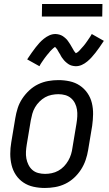

<svg xmlns="http://www.w3.org/2000/svg" viewBox="-20 -926 540 954"><path d="M203 8Q174 8 146.5 2Q119 -4 96.5 -19Q74 -34 59 -56.5Q44 -79 37.5 -106Q31 -133 31 -161.5Q31 -190 36 -219L56 -339Q60 -364 68 -389Q76 -414 91 -436.5Q106 -459 126 -477.5Q146 -496 170 -507.5Q194 -519 219.5 -523.5Q245 -528 270 -528Q299 -528 326.5 -522Q354 -516 376.5 -501Q399 -486 414.5 -463.5Q430 -441 436.5 -414Q443 -387 442.5 -358.5Q442 -330 438 -301L418 -181Q414 -156 405.5 -131Q397 -106 382.5 -83.5Q368 -61 348 -42.5Q328 -24 304 -12.5Q280 -1 254 3.5Q228 8 203 8ZM204 -62Q220 -62 237 -65.5Q254 -69 269.5 -77.5Q285 -86 297.5 -99Q310 -112 319 -127.5Q328 -143 333 -159.5Q338 -176 340 -192L360 -312Q363 -330 364 -347.5Q365 -365 362.5 -381.5Q360 -398 352.5 -413Q345 -428 332.5 -438.5Q320 -449 304 -453.5Q288 -458 270 -458Q254 -458 236.5 -454.5Q219 -451 204 -442.5Q189 -434 176 -421Q163 -408 154 -392.5Q145 -377 140.5 -360.5Q136 -344 133 -328L113 -208Q110 -190 109 -172.5Q108 -155 111 -138.5Q114 -122 121.5 -107Q129 -92 141 -81.5Q153 -71 169.5 -66.5Q186 -62 204 -62ZM176 -597 115 -631Q127 -649 137.5 -664Q148 -679 157.5 -691Q167 -703 176 -713Q185 -723 198 -733.5Q211 -744 225.5 -750.5Q240 -757 256 -757Q261 -757 266 -756Q271 -755 275 -754Q279 -753 283.5 -751Q288 -749 292 -746.5Q296 -744 299.5 -741Q303 -738 306.5 -735Q310 -732 313 -728.5Q316 -725 318.5 -721Q321 -717 324 -713Q327 -709 329 -705.5Q331 -702 333 -698.5Q335 -695 338 -690Q341 -685 343.5 -680.5Q346 -676 348 -672.5Q350 -669 354 -665Q358 -661 358 -660H355Q355 -661 359.5 -663Q364 -665 367 -667.5Q370 -670 373.5 -673.5Q377 -677 378.5 -679Q380 -681 382 -683Q384 -685 386 -687.5Q388 -690 390.5 -692.5Q393 -695 395 -697.5Q397 -700 399.5 -703Q402 -706 404.5 -709.5Q407 -713 409.5 -716.5Q412 -720 414.5 -723.5Q417 -727 419.5 -731Q422 -735 425 -739Q428 -743 430.5 -747.5Q433 -752 436 -757L496 -723Q484 -705 474 -690.5Q464 -676 454 -663.5Q444 -651 435 -641Q426 -631 413.5 -620.5Q401 -610 386.5 -603.5Q372 -597 356 -597Q351 -597 346 -598Q341 -599 336.5 -600Q332 -601 328 -603Q324 -605 320 -607.5Q316 -610 312.5 -613Q309 -616 305.5 -619Q302 -622 299 -625.5Q296 -629 293 -633Q290 -637 287 -641Q284 -645 282.5 -648.5Q281 -652 279 -655.5Q277 -659 273.5 -664Q270 -669 268 -673.5Q266 -678 263.5 -681.5Q261 -685 257 -689Q253 -693 254 -694H257L252 -692Q248 -689 245 -686.5Q242 -684 238.5 -680.5Q235 -677 233 -675Q231 -673 229 -671Q227 -669 225.5 -666.5Q224 -664 221.5 -661.5Q219 -659 217 -656.5Q215 -654 212.5 -651Q210 -648 207.5 -644.5Q205 -641 202.5 -638Q200 -635 197.5 -631Q195 -627 192 -623Q189 -619 186.5 -615Q184 -611 181 -606.5Q178 -602 176 -597ZM188 -844 189 -906H489L488 -844Z"/></svg>

Font: Iosevka Term Curly
Style: Italic
Weight: 400
Italic angle: -9°
Designer: Belleve Invis
Foundry: Belleve Invis
Version: Version 32.3.0